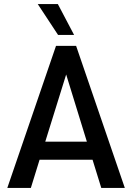

<svg xmlns="http://www.w3.org/2000/svg" viewBox="-20 -926 651 946"><path d="M436 -139H175L132 0H16L256 -700H355L595 0H479ZM408 -228 306 -559 203 -228ZM166 -906H265L345 -754H266Z"/></svg>

Font: Sarabun Medium
Style: Regular
Weight: 500
Designer: Suppakit Chalermlarp | Katatrad Co.,Ltd.
Foundry: Cadson Demak Co.,Ltd.
Version: Version 1.000; ttfautohint (v1.6)